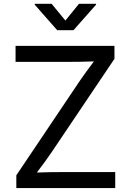

<svg xmlns="http://www.w3.org/2000/svg" viewBox="-20 -962 669 982"><path d="M63.5 0V-65.4L388.7 -549.3Q405.3 -573.7 423.6 -598.6Q441.9 -623.5 460.4 -647.9Q424.3 -646.5 387.7 -646Q351.1 -645.5 314.9 -645.5H59.6V-727.5H565.4V-661.1L245.1 -185.1Q227.1 -158.7 207.8 -132.1Q188.5 -105.5 168.5 -79.6Q204.6 -81.1 240.5 -81.5Q276.4 -82 312.5 -82H569.3V0ZM244.1 -942.4 314.5 -856.9 383.8 -942.4H471.2V-938L356 -807.6H272.5L157.7 -938V-942.4Z"/></svg>

Font: Inter
Style: Regular
Weight: 400
Designer: Rasmus Andersson
Foundry: rsms
Version: Version 4.001;git-9221beed3